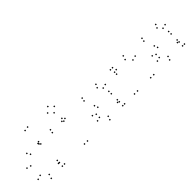

<svg xmlns="http://www.w3.org/2000/svg" viewBox="143 -1785 2814 2814"><g transform="rotate(-45 1550.0 -378.0)"><path d="M529.5 10V-10H509.5V10ZM529.5 -755V-775H509.5V-755ZM467.5 -745V-765H447.5V-745ZM467.5 -477V-497H447.5V-477ZM472.5 -461.5V-481.5H452.5V-461.5ZM472.5 -58V-78H452.5V-58ZM484.5 10V-10H464.5V10ZM248.5 -490V-510H228.5V-490ZM97.5 -336V-356H77.5V-336ZM97.5 -104V-124H77.5V-104ZM243 21.5V1.5H223V21.5ZM491 -58V-78H471V-58ZM491 -102V-122H471V-102ZM262 -39.5V-59.5H242V-39.5ZM159 -124.5V-144.5H139V-124.5ZM159 -319.5V-339.5H139V-319.5ZM278 -443V-463H258V-443ZM491 -443V-463H471V-443ZM491 -490V-510H471V-490Z M1005.5 10V-10H985.5V10ZM1005.5 -457.5V-477.5H985.5V-457.5ZM975 -490V-510H955V-490ZM737.5 -490V-510H717.5V-490ZM727.5 -441V-461H707.5V-441ZM966.5 -441V-461H946.5V-441ZM943.5 -459V-479H923.5V-459ZM943.5 10V-10H923.5V10ZM1020 -693V-713H1000V-693ZM951.5 -758V-778H931.5V-758ZM883 -693V-713H863V-693ZM951.5 -628V-648H931.5V-628Z M1775 10V-10H1755V10ZM1775 -391V-411H1755V-391ZM1680.5 -490V-510H1660.5V-490ZM1395 -490V-510H1375V-490ZM1385 -441V-461H1365V-441ZM1657.5 -441V-461H1637.5V-441ZM1717 -376V-396H1697V-376ZM1717 -78V-98H1697V-78ZM1737 10V-10H1717V10ZM1741.5 -67V-87H1721.5V-67ZM1741.5 -108V-128H1721.5V-108ZM1476.5 -31.5V-51.5H1456.5V-31.5ZM1373.5 -111.5V-131.5H1353.5V-111.5ZM1373.5 -176.5V-196.5H1353.5V-176.5ZM1462.5 -233V-253H1442.5V-233ZM1741.5 -233V-253H1721.5V-233ZM1741.5 -283V-303H1721.5V-283ZM1443 -283V-303H1423V-283ZM1318.5 -201.5V-221.5H1298.5V-201.5ZM1318.5 -94V-114H1298.5V-94ZM1457.5 21.5V1.5H1437.5V21.5Z M2379.5 10V-10H2359.5V10ZM2379.5 -376V-396H2359.5V-376ZM2258 -501.5V-521.5H2238V-501.5ZM2000 -422V-442H1980V-422ZM2000 -381V-401H1980V-381ZM2239 -443.5V-463.5H2219V-443.5ZM2316.5 -358.5V-378.5H2296.5V-358.5ZM2316.5 10V-10H2296.5V10ZM2042.5 10V-10H2022.5V10ZM2042.5 -431.5V-451.5H2022.5V-431.5ZM2024 -490V-510H2004V-490ZM1980.5 -490V-510H1960.5V-490ZM1980.5 10V-10H1960.5V10Z M3015 10V-10H2995V10ZM3015 -391V-411H2995V-391ZM2920.5 -490V-510H2900.5V-490ZM2635 -490V-510H2615V-490ZM2625 -441V-461H2605V-441ZM2897.5 -441V-461H2877.5V-441ZM2957 -376V-396H2937V-376ZM2957 -78V-98H2937V-78ZM2977 10V-10H2957V10ZM2981.5 -67V-87H2961.5V-67ZM2981.5 -108V-128H2961.5V-108ZM2716.5 -31.5V-51.5H2696.5V-31.5ZM2613.5 -111.5V-131.5H2593.5V-111.5ZM2613.5 -176.5V-196.5H2593.5V-176.5ZM2702.5 -233V-253H2682.5V-233ZM2981.5 -233V-253H2961.5V-233ZM2981.5 -283V-303H2961.5V-283ZM2683 -283V-303H2663V-283ZM2558.5 -201.5V-221.5H2538.5V-201.5ZM2558.5 -94V-114H2538.5V-94ZM2697.5 21.5V1.5H2677.5V21.5Z"/></g></svg>

Font: Monaspace Krypton Dots Var
Style: Regular
Weight: 400
Designer: Riley Cran and the Lettermatic Team
Version: Version 1.100 (Monaspace Krypton Dots)